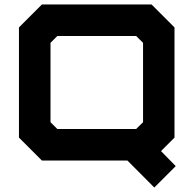

<svg xmlns="http://www.w3.org/2000/svg" viewBox="-20 -720 873 861"><path d="M672 121 551.5 0H168L65 -103V-597L168 -700H659.5L762.5 -597V-103L702 -42.5L768 25ZM237 -141.5H590.5L621.5 -172V-528L590.5 -558.5H237L206.5 -528V-172Z"/></svg>

Font: Tourney Expanded Black
Style: Regular
Weight: 900
Width: 7
Designer: Tyler Finck
Foundry: Etcetera Type Co
Version: Version 1.010; ttfautohint (v1.8.3)